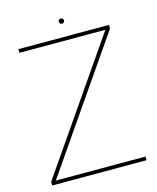

<svg xmlns="http://www.w3.org/2000/svg" viewBox="-118 -875 785 957"><g transform="rotate(-15 275.0 -396.5)"><path d="M288 -766C295 -766 301 -772 301 -780C301 -787 295 -793 288 -793C280 -793 274 -787 274 -780C274 -772 280 -766 288 -766ZM518 0V-19H55L512 -681V-700H44L45 -681H488L31 -19V0Z"/></g></svg>

Font: Advent Pro
Style: Thin
Weight: 100
Designer: Andreas Kalpakidis
Foundry: Andreas Kalpakidis
Version: Version 2.002 2007